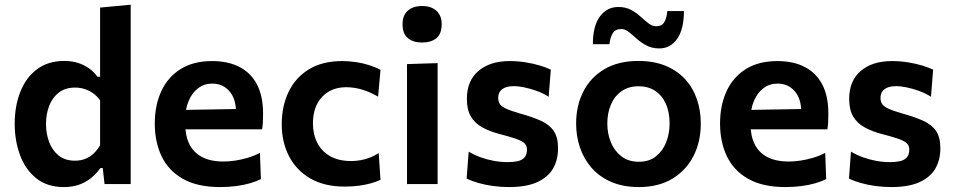

<svg xmlns="http://www.w3.org/2000/svg" viewBox="-20 -764 3958 797"><path d="M245 12.5Q176 12.5 130.5 -24Q85 -60.5 63 -120.5Q41 -180.5 41 -250Q41 -324 64.5 -383.2Q88 -442.5 134 -476.8Q180 -511 246.5 -511Q278 -511 304 -502.8Q330 -494.5 350.2 -479.8Q370.5 -465 384.5 -445.5H395.5V-493.5Q395.5 -555 395.5 -614.2Q395.5 -673.5 395.5 -732.5L522.5 -744.5Q522.5 -685 522.5 -623.2Q522.5 -561.5 522.5 -493.5V-217Q522.5 -155 522.5 -104.5Q522.5 -54 522.5 0H414L406.5 -66.5H397Q378 -40.5 355.5 -23Q333 -5.5 305.5 3.5Q278 12.5 245 12.5ZM291 -97Q315 -97 334.5 -104.8Q354 -112.5 369 -127Q384 -141.5 395.5 -161V-347.5Q383.5 -364.5 367.2 -376.2Q351 -388 331.8 -394.2Q312.5 -400.5 292 -400.5Q251 -400.5 224.2 -379.8Q197.5 -359 184.2 -324.8Q171 -290.5 171 -249Q171 -209.5 183.8 -175Q196.5 -140.5 223 -118.8Q249.5 -97 291 -97Z M893.5 12.5Q799.5 12.5 739.5 -21.5Q679.5 -55.5 651 -115Q622.5 -174.5 622.5 -251Q622.5 -327 649.8 -385.8Q677 -444.5 730 -477.5Q783 -510.5 860 -510.5Q926.5 -510.5 973.8 -486.2Q1021 -462 1046.5 -413.8Q1072 -365.5 1072 -292.5Q1072 -273 1071.2 -257.5Q1070.5 -242 1068 -227L957.5 -271.5Q958.5 -278.5 959 -285.8Q959.5 -293 959.5 -299.5Q959.5 -354.5 932 -385.8Q904.5 -417 861 -417Q828 -417 803 -398.2Q778 -379.5 763.5 -346Q749 -312.5 749 -268.5V-249Q749 -200.5 766 -165.8Q783 -131 818.5 -112.2Q854 -93.5 908 -93.5Q929 -93.5 955.2 -97.2Q981.5 -101 1008.5 -109Q1035.5 -117 1059 -129.5L1063 -20.5Q1044 -11 1018.5 -3.5Q993 4 961.5 8.2Q930 12.5 893.5 12.5ZM672.5 -227V-306.5L993 -312L1068 -283.5V-227Z M1410 10.5Q1326.5 10.5 1268.2 -23.2Q1210 -57 1179.8 -115.5Q1149.5 -174 1149.5 -248.5Q1149.5 -323.5 1178 -382.8Q1206.5 -442 1262.2 -476.2Q1318 -510.5 1400.5 -510.5Q1430 -510.5 1459 -506Q1488 -501.5 1513.8 -493.2Q1539.5 -485 1559.5 -474L1549.5 -363Q1521 -379 1497.2 -387.5Q1473.5 -396 1453.5 -399Q1433.5 -402 1417.5 -402Q1354.5 -402 1316.8 -361.5Q1279 -321 1279 -252Q1279 -206.5 1297 -171.2Q1315 -136 1350.2 -115.8Q1385.5 -95.5 1438 -95.5Q1457.5 -95.5 1477 -99Q1496.5 -102.5 1515.5 -109.8Q1534.5 -117 1552 -128.5L1559.5 -17.5Q1542.5 -9.5 1520.2 -3.2Q1498 3 1470.5 6.8Q1443 10.5 1410 10.5Z M1669.5 0Q1669.5 -54 1669.5 -104.5Q1669.5 -155 1669.5 -217V-267Q1669.5 -315 1669.5 -353.8Q1669.5 -392.5 1669.5 -427.2Q1669.5 -462 1669.5 -498L1796.5 -502Q1796.5 -465.5 1796.5 -430Q1796.5 -394.5 1796.5 -355.2Q1796.5 -316 1796.5 -267V-217Q1796.5 -155 1796.5 -104.5Q1796.5 -54 1796.5 0ZM1731.5 -587.5Q1695 -587.5 1673 -605.8Q1651 -624 1651 -664Q1651 -700.5 1673 -719.8Q1695 -739 1732.5 -739Q1770 -739 1791.8 -719Q1813.5 -699 1813.5 -664Q1813.5 -624 1791.8 -605.8Q1770 -587.5 1731.5 -587.5Z M2093 12.5Q2058.5 12.5 2026.2 8Q1994 3.5 1966 -4.5Q1938 -12.5 1917 -22.5L1925.5 -134.5Q1948 -121 1974.8 -111.2Q2001.5 -101.5 2030.5 -96.2Q2059.5 -91 2088 -91Q2110 -91 2128 -94.8Q2146 -98.5 2156.8 -110Q2167.5 -121.5 2167.5 -144Q2167.5 -159.5 2156.8 -169.5Q2146 -179.5 2121.5 -188Q2097 -196.5 2054.5 -207.5Q2012 -218.5 1981.2 -235.8Q1950.5 -253 1934.2 -281Q1918 -309 1918 -353.5Q1918 -428.5 1966 -469.5Q2014 -510.5 2095.5 -510.5Q2130 -510.5 2162.5 -505.2Q2195 -500 2221.8 -491.8Q2248.5 -483.5 2266.5 -475L2257.5 -362.5Q2234.5 -377 2207.5 -386.8Q2180.5 -396.5 2155.5 -401.5Q2130.5 -406.5 2114 -406.5Q2095.5 -406.5 2080.5 -401.8Q2065.5 -397 2056.8 -386Q2048 -375 2048 -357.5Q2048 -343 2055 -332.2Q2062 -321.5 2081.8 -312.5Q2101.5 -303.5 2140 -292.5Q2192 -278 2226.8 -262Q2261.5 -246 2279 -219.8Q2296.5 -193.5 2296.5 -148.5Q2296.5 -100.5 2275.8 -64.5Q2255 -28.5 2210.2 -8Q2165.5 12.5 2093 12.5Z M2632.5 12.5Q2566.5 12.5 2517.5 -8.8Q2468.5 -30 2436 -67Q2403.5 -104 2387.5 -151.5Q2371.5 -199 2371.5 -251Q2371.5 -325.5 2401.5 -384.2Q2431.5 -443 2489.2 -477Q2547 -511 2630 -511Q2694 -511 2742.2 -491.2Q2790.5 -471.5 2823.2 -436Q2856 -400.5 2872.5 -353.2Q2889 -306 2889 -251Q2889 -176 2858.8 -116.5Q2828.5 -57 2771 -22.2Q2713.5 12.5 2632.5 12.5ZM2632 -92.5Q2675 -92.5 2703.2 -115.2Q2731.5 -138 2745.5 -174Q2759.5 -210 2759.5 -251Q2759.5 -299 2743.8 -333.8Q2728 -368.5 2699 -387.2Q2670 -406 2631.5 -406Q2589 -406 2559.8 -385.2Q2530.5 -364.5 2515.8 -329.5Q2501 -294.5 2501 -251Q2501 -210 2515.5 -174Q2530 -138 2559.2 -115.2Q2588.5 -92.5 2632 -92.5ZM2717 -563Q2686.5 -563 2663.5 -575.2Q2640.5 -587.5 2622.8 -603.5Q2605 -619.5 2589.8 -631.5Q2574.5 -643.5 2559 -643.5Q2534 -643.5 2523.2 -625.5Q2512.5 -607.5 2510 -580.5H2441Q2441 -655.5 2469.8 -695.2Q2498.5 -735 2547 -735Q2577 -735 2599.5 -723Q2622 -711 2639.2 -695Q2656.5 -679 2672 -667Q2687.5 -655 2703.5 -655Q2728 -655 2738 -673Q2748 -691 2750 -718H2819Q2819 -643.5 2791.2 -603.2Q2763.5 -563 2717 -563Z M3240 12.5Q3146 12.5 3086 -21.5Q3026 -55.5 2997.5 -115Q2969 -174.5 2969 -251Q2969 -327 2996.2 -385.8Q3023.5 -444.5 3076.5 -477.5Q3129.5 -510.5 3206.5 -510.5Q3273 -510.5 3320.2 -486.2Q3367.5 -462 3393 -413.8Q3418.5 -365.5 3418.5 -292.5Q3418.5 -273 3417.8 -257.5Q3417 -242 3414.5 -227L3304 -271.5Q3305 -278.5 3305.5 -285.8Q3306 -293 3306 -299.5Q3306 -354.5 3278.5 -385.8Q3251 -417 3207.5 -417Q3174.5 -417 3149.5 -398.2Q3124.5 -379.5 3110 -346Q3095.5 -312.5 3095.5 -268.5V-249Q3095.5 -200.5 3112.5 -165.8Q3129.5 -131 3165 -112.2Q3200.5 -93.5 3254.5 -93.5Q3275.5 -93.5 3301.8 -97.2Q3328 -101 3355 -109Q3382 -117 3405.5 -129.5L3409.5 -20.5Q3390.5 -11 3365 -3.5Q3339.5 4 3308 8.2Q3276.5 12.5 3240 12.5ZM3019 -227V-306.5L3339.5 -312L3414.5 -283.5V-227Z M3680 12.5Q3645.5 12.5 3613.2 8Q3581 3.5 3553 -4.5Q3525 -12.5 3504 -22.5L3512.5 -134.5Q3535 -121 3561.8 -111.2Q3588.5 -101.5 3617.5 -96.2Q3646.5 -91 3675 -91Q3697 -91 3715 -94.8Q3733 -98.5 3743.8 -110Q3754.5 -121.5 3754.5 -144Q3754.5 -159.5 3743.8 -169.5Q3733 -179.5 3708.5 -188Q3684 -196.5 3641.5 -207.5Q3599 -218.5 3568.2 -235.8Q3537.5 -253 3521.2 -281Q3505 -309 3505 -353.5Q3505 -428.5 3553 -469.5Q3601 -510.5 3682.5 -510.5Q3717 -510.5 3749.5 -505.2Q3782 -500 3808.8 -491.8Q3835.5 -483.5 3853.5 -475L3844.5 -362.5Q3821.5 -377 3794.5 -386.8Q3767.5 -396.5 3742.5 -401.5Q3717.5 -406.5 3701 -406.5Q3682.5 -406.5 3667.5 -401.8Q3652.5 -397 3643.8 -386Q3635 -375 3635 -357.5Q3635 -343 3642 -332.2Q3649 -321.5 3668.8 -312.5Q3688.5 -303.5 3727 -292.5Q3779 -278 3813.8 -262Q3848.5 -246 3866 -219.8Q3883.5 -193.5 3883.5 -148.5Q3883.5 -100.5 3862.8 -64.5Q3842 -28.5 3797.2 -8Q3752.5 12.5 3680 12.5Z"/></svg>

Font: Commissioner Thin SemiBold
Style: Regular
Weight: 600
Version: Version 1.000